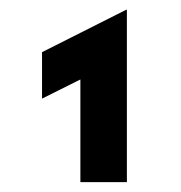

<svg xmlns="http://www.w3.org/2000/svg" viewBox="-20 -834 373 396"><path d="M145.8 -458.3V-670.1L66.7 -630.6V-726.4L240.3 -813.9H241.7V-458.3Z"/></svg>

Font: Afacad Flux
Style: Bold
Weight: 700
Designer: Kristian Moeller
Foundry: Dicotype
Version: Version 1.100